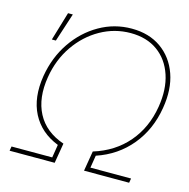

<svg xmlns="http://www.w3.org/2000/svg" viewBox="-107 -840 931 944"><g transform="rotate(15 358.0 -367.5)"><path d="M23.9 0 27.8 -22.5H234.9L245.6 -88.9Q153.8 -125 112.5 -204.8Q71.3 -284.7 89.8 -398.4Q106.4 -496.6 158.2 -572.5Q210 -648.4 285.9 -691.9Q361.8 -735.4 449.7 -735.4Q538.1 -735.4 599.6 -691.9Q661.1 -648.4 688 -572.5Q714.8 -496.6 698.2 -398.4Q679.7 -284.7 612.1 -202.9Q544.4 -121.1 439.5 -85.9L429.2 -22.5H636.2L632.3 0H402.8L419.9 -102.1Q525.9 -134.8 591.8 -211.7Q657.7 -288.6 675.8 -398.4Q690.9 -490.2 667.2 -561.3Q643.6 -632.3 587.9 -672.6Q532.2 -712.9 450.2 -712.9Q368.7 -712.9 297.1 -672.6Q225.6 -632.3 176.5 -561.3Q127.4 -490.2 112.3 -398.4Q94.2 -288.6 134.5 -211.7Q174.8 -134.8 270.5 -102.1L253.4 0ZM83 -582 126.5 -727.5H150.9L103.5 -582Z"/></g></svg>

Font: Inter Display Thin
Style: Italic
Weight: 100
Italic angle: -9.39999°
Designer: Rasmus Andersson
Foundry: rsms
Version: Version 4.000;git-a52131595